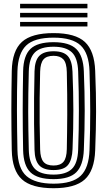

<svg xmlns="http://www.w3.org/2000/svg" viewBox="-20 -985 568 1015"><path d="M263.2 10Q147.2 10 95.9 -36.8Q44.5 -83.5 42.2 -191Q41.2 -247.2 40.6 -298.9Q40 -350.5 40 -400.5Q40 -450.5 40.6 -502.1Q41.2 -553.8 42.2 -610Q44.5 -717 95.9 -763.5Q147.2 -810 263.2 -810Q378.5 -810 428.9 -763.1Q479.2 -716.2 483.2 -610.5Q485.8 -546 486.9 -493.8Q488 -441.5 487.9 -394.2Q487.8 -347 486.6 -297.8Q485.5 -248.5 483.2 -190Q479.2 -82.5 428 -36.2Q376.8 10 263.2 10ZM263.2 -14Q362.8 -14 406.5 -55.6Q450.2 -97.2 453.2 -192Q455.2 -247.5 456.1 -297.2Q457 -347 457 -395.8Q457 -444.5 456.1 -496.6Q455.2 -548.8 453.2 -609Q450.2 -703.2 406.5 -744.6Q362.8 -786 263.2 -786Q160.8 -786 117.8 -743.9Q74.8 -701.8 72.2 -609Q70.8 -553.5 70.1 -502.4Q69.5 -451.2 69.6 -401.4Q69.8 -351.5 70.4 -299.9Q71 -248.2 72.2 -192Q74.2 -93.5 120.6 -53.8Q167 -14 263.2 -14ZM263.2 -38Q178.5 -38 141.2 -73.8Q104 -109.5 102.2 -192Q101.2 -247.5 100.6 -298.8Q100 -350 100 -400.1Q100 -450.2 100.6 -501.8Q101.2 -553.2 102.2 -609Q104 -691 141.1 -726.5Q178.2 -762 263.2 -762Q346.2 -762 383.1 -726.1Q420 -690.2 423.2 -608Q425.5 -552.2 426.6 -500.9Q427.8 -449.5 427.8 -399.8Q427.8 -350 426.6 -299.1Q425.5 -248.2 423.2 -193Q420 -111.2 383.6 -74.6Q347.2 -38 263.2 -38ZM263.2 -62Q328.2 -62 359.5 -91.6Q390.8 -121.2 393.2 -194Q395.2 -249.2 396.1 -300Q397 -350.8 397 -400.1Q397 -449.5 396.1 -500.5Q395.2 -551.5 393.2 -607Q390.8 -679.5 359.4 -708.8Q328 -738 263.2 -738Q194 -738 164 -707.5Q134 -677 132.2 -608Q130.5 -544.5 129.8 -492.4Q129 -440.2 129.1 -393Q129.2 -345.8 130 -297.4Q130.8 -249 132.2 -193Q134 -124 163.8 -93Q193.5 -62 263.2 -62ZM263.2 -86Q210.5 -86 187.1 -111.2Q163.8 -136.5 162.5 -193Q160.8 -262.2 160.1 -330.2Q159.5 -398.2 160.1 -467.2Q160.8 -536.2 162.5 -608Q163.8 -664.5 187.4 -689.2Q211 -714 263.2 -714Q315.8 -714 338.5 -688.6Q361.2 -663.2 363.2 -606.5Q365.5 -550.8 366.6 -501.1Q367.8 -451.5 367.8 -403.5Q367.8 -355.5 366.8 -305Q365.8 -254.5 363.5 -197Q361.5 -141.2 340.1 -113.6Q318.8 -86 263.2 -86ZM263.2 -110Q298.8 -110 315.5 -129.6Q332.2 -149.2 333.2 -197Q334 -240.2 334.6 -285.4Q335.2 -330.5 335.5 -379.8Q335.8 -429 335.2 -484.5Q334.8 -540 333.2 -604Q332.2 -652.5 314.9 -671.2Q297.5 -690 263.2 -690Q226.2 -690 209.9 -670.8Q193.5 -651.5 192.2 -607Q190.2 -533.5 189.6 -467.2Q189 -401 189.6 -334.5Q190.2 -268 192.2 -194Q193.5 -149 209.9 -129.5Q226.2 -110 263.2 -110ZM86.2 -941V-965H442.2V-941ZM86.2 -845V-869H442.2V-845ZM86.2 -893V-917H442.2V-893Z"/></svg>

Font: Big Shoulders Inline Text Thin Black
Style: Regular
Weight: 900
Version: Version 2.002